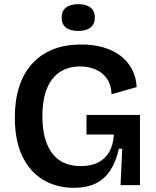

<svg xmlns="http://www.w3.org/2000/svg" viewBox="-20 -886 745 919"><path d="M333 13Q252 13 188 -24.5Q124 -62 87.5 -137Q51 -212 51 -324Q51 -406 71.5 -470Q92 -534 132.5 -579.5Q173 -625 232 -649Q291 -673 369 -673Q428 -673 475.5 -659Q523 -645 557.5 -618.5Q592 -592 612 -554Q632 -516 634 -469L514 -435Q512 -481 491.5 -510Q471 -539 437.5 -553.5Q404 -568 364 -568Q309 -568 268.5 -542.5Q228 -517 205.5 -464Q183 -411 183 -329Q183 -266 196.5 -221Q210 -176 234 -147Q258 -118 291.5 -104.5Q325 -91 367 -91Q414 -91 448 -107.5Q482 -124 502 -157.5Q522 -191 525 -242H394V-336H650V-222V0H557L565 -174H549Q535 -112 508 -70.5Q481 -29 438 -8Q395 13 333 13ZM354 -738Q315 -738 295 -754.5Q275 -771 275 -802Q275 -833 295.5 -849.5Q316 -866 354 -866Q393 -866 413.5 -849.5Q434 -833 434 -802Q434 -771 413.5 -754.5Q393 -738 354 -738Z"/></svg>

Font: Bricolage Grotesque 24pt SemiBold
Style: Regular
Weight: 600
Designer: Mathieu Triay
Foundry: Atelier Triay
Version: Version 1.001;gftools[0.9.33.dev8+g029e19f]